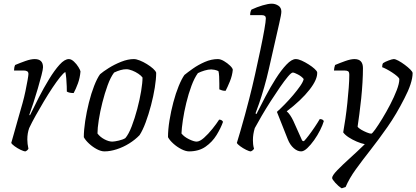

<svg xmlns="http://www.w3.org/2000/svg" viewBox="-20 -820 2256 1040"><path d="M118 0Q109 0 91.5 -8.5Q74 -17 59 -28Q44 -39 41 -46Q45 -59 54 -91.5Q63 -124 75.5 -168Q88 -212 102 -261Q111 -293 118 -327Q125 -361 129.5 -386.5Q134 -412 134 -419Q134 -430 127 -434Q120 -438 109 -438H56Q56 -455 62 -468Q88 -479 117.5 -489.5Q147 -500 168 -500Q213 -500 213 -456Q213 -445 205 -413.5Q197 -382 185 -341Q173 -300 160.5 -261.5Q148 -223 139 -199L142 -195Q163 -239 190 -291.5Q217 -344 246 -391.5Q275 -439 302.5 -469.5Q330 -500 353 -500Q366 -500 380.5 -486.5Q395 -473 405 -456.5Q415 -440 416 -433Q413 -398 402 -368Q391 -338 379 -316Q355 -316 342 -324Q342 -332 341.5 -352.5Q341 -373 339 -395Q337 -417 334 -430Q324 -425 305.5 -402Q287 -379 264 -344.5Q241 -310 217.5 -270.5Q194 -231 173 -193.5Q152 -156 138 -126Q133 -112 130.5 -97Q128 -82 128 -64Q128 -42 134 -14Q132 -11 129 -7.5Q126 -4 118 0Z M546 0Q527 0 504.5 -12Q482 -24 462.5 -42Q443 -60 434 -77Q434 -115 441.5 -164.5Q449 -214 461.5 -264Q474 -314 490 -355Q506 -396 522 -418Q538 -432 569 -451.5Q600 -471 636.5 -485.5Q673 -500 705 -500Q718 -500 737 -492.5Q756 -485 775.5 -473Q795 -461 809 -448.5Q823 -436 826 -426Q826 -392 818.5 -345.5Q811 -299 798 -249.5Q785 -200 769 -157Q753 -114 736 -88Q712 -63 680 -43Q648 -23 612.5 -11.5Q577 0 546 0ZM588 -53Q600 -53 623.5 -58.5Q647 -64 659 -72Q677 -93 693.5 -136Q710 -179 723.5 -230Q737 -281 744.5 -326.5Q752 -372 752 -400Q745 -410 729.5 -420.5Q714 -431 696 -438Q678 -445 664 -445Q636 -445 598 -427Q579 -402 563 -358Q547 -314 534.5 -264.5Q522 -215 515 -170Q508 -125 508 -97Q522 -78 545.5 -65.5Q569 -53 588 -53Z M1004 0Q986 0 962.5 -12Q939 -24 919 -42Q899 -60 890 -77Q890 -118 898 -167.5Q906 -217 919 -266Q932 -315 948 -354Q964 -393 979 -414Q996 -428 1025 -448.5Q1054 -469 1089.5 -484.5Q1125 -500 1160 -500Q1175 -500 1193.5 -489Q1212 -478 1226 -464.5Q1240 -451 1241 -442Q1238 -410 1225 -378.5Q1212 -347 1202 -328Q1191 -328 1182.5 -330.5Q1174 -333 1168 -336Q1168 -348 1168 -367.5Q1168 -387 1167 -406.5Q1166 -426 1163 -435Q1152 -440 1141.5 -442Q1131 -444 1124 -444Q1108 -444 1088 -438Q1068 -432 1052 -424Q1033 -398 1017 -355Q1001 -312 989 -262.5Q977 -213 970.5 -169Q964 -125 963 -97Q977 -79 1003.5 -66Q1030 -53 1045 -53Q1062 -53 1085 -73.5Q1108 -94 1130.5 -122Q1153 -150 1167 -172Q1182 -172 1188 -160Q1176 -126 1153 -88.5Q1130 -51 1093.5 -25.5Q1057 0 1004 0Z M1339 0Q1330 0 1313 -8.5Q1296 -17 1281 -28Q1266 -39 1263 -46Q1270 -68 1282 -109.5Q1294 -151 1307 -198Q1320 -245 1330 -285Q1346 -347 1361.5 -416.5Q1377 -486 1390.5 -550Q1404 -614 1412 -660Q1420 -706 1420 -721Q1420 -738 1398 -738H1335Q1335 -756 1342 -768Q1372 -782 1402.5 -791Q1433 -800 1452 -800Q1471 -800 1487.5 -789.5Q1504 -779 1504 -757Q1504 -742 1492 -691L1436 -445Q1425 -396 1411 -347.5Q1397 -299 1384 -261Q1371 -223 1364 -206L1369 -202Q1390 -244 1417 -295.5Q1444 -347 1473.5 -393.5Q1503 -440 1531.5 -470Q1560 -500 1582 -500Q1596 -500 1614.5 -491.5Q1633 -483 1652 -471Q1671 -459 1683.5 -447.5Q1696 -436 1698 -429Q1701 -391 1656.5 -334Q1612 -277 1533 -217Q1542 -210 1551.5 -196Q1561 -182 1569 -165L1617 -58L1626 -55Q1636 -65 1652 -86Q1668 -107 1684.5 -131.5Q1701 -156 1712 -175Q1729 -175 1734 -164Q1728 -143 1714 -115Q1700 -87 1681.5 -61Q1663 -35 1644.5 -17.5Q1626 0 1611 0Q1591 0 1571 -17.5Q1551 -35 1539 -65L1480 -214Q1499 -231 1522.5 -255Q1546 -279 1568 -305Q1590 -331 1606 -354Q1622 -377 1625 -392Q1614 -406 1594 -416.5Q1574 -427 1566 -427Q1558 -427 1539.5 -405Q1521 -383 1496.5 -347.5Q1472 -312 1446 -271.5Q1420 -231 1397.5 -192.5Q1375 -154 1360 -126Q1355 -109 1352.5 -93.5Q1350 -78 1350 -61Q1350 -51 1351 -39.5Q1352 -28 1356 -14Q1354 -11 1350.5 -7.5Q1347 -4 1339 0Z M1831 200Q1813 189 1796 170Q1779 151 1779 144Q1779 131 1806.5 102.5Q1834 74 1875 37Q1916 0 1956 -39Q1936 -43 1912.5 -53Q1889 -63 1869 -76Q1849 -89 1839 -103Q1845 -136 1851 -177.5Q1857 -219 1861.5 -262.5Q1866 -306 1869 -345.5Q1872 -385 1872 -414Q1872 -430 1865.5 -434Q1859 -438 1846 -438H1789Q1789 -444 1791 -453.5Q1793 -463 1795 -468Q1821 -479 1850.5 -489.5Q1880 -500 1900 -500Q1946 -500 1946 -451Q1946 -416 1943.5 -373.5Q1941 -331 1936.5 -286.5Q1932 -242 1926.5 -202Q1921 -162 1917 -134Q1922 -126 1936.5 -117.5Q1951 -109 1967 -102.5Q1983 -96 1991 -96Q1996 -96 2012.5 -119Q2029 -142 2051 -178Q2073 -214 2094 -254.5Q2115 -295 2129 -331.5Q2143 -368 2143 -391Q2143 -397 2131.5 -407Q2120 -417 2104 -427.5Q2088 -438 2072.5 -446Q2057 -454 2050 -456Q2050 -471 2055 -478Q2065 -485 2085 -492.5Q2105 -500 2113 -500Q2122 -500 2138.5 -491Q2155 -482 2172.5 -469Q2190 -456 2202.5 -443.5Q2215 -431 2215 -424Q2215 -398 2203.5 -363Q2192 -328 2171 -288Q2127 -201 2079 -132.5Q2031 -64 1987 -8Q1943 48 1907.5 97Q1872 146 1852 193Z"/></svg>

Font: Texturina Extralight
Style: Italic
Weight: 200
Italic angle: -11°
Designer: Guillermo Torres Carreño
Foundry: Omnibus-Type
Version: Version 1.002; ttfautohint (v1.8.3)